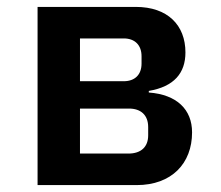

<svg xmlns="http://www.w3.org/2000/svg" viewBox="-20 -536 640 556"><path d="M88.8 0H375.7C477.3 0 536.2 -62.9 536.2 -152.7C536.2 -218.8 492.2 -262.1 410.9 -268.1V-272.7C484 -285.2 517 -324.2 517 -384.2C517 -463.4 465.2 -516 373.2 -516H88.8ZM211.6 -91.3V-221.6H353.7C387.4 -221.6 409.1 -203.1 409.1 -168V-144.2C409.1 -110.8 388.8 -91.3 351.6 -91.3ZM211.6 -300.8V-424.7H338.4C370.4 -424.7 389.9 -405.5 389.9 -373.2V-351.9C389.9 -319.6 370.4 -300.8 338.4 -300.8Z"/></svg>

Font: Margiela Mono SemiBold
Style: Regular
Weight: 600
Designer: Mike Abbink, Paul van der Laan, Pieter van Rosmalen
Foundry: Bold Monday
Version: Version 2.003 2021